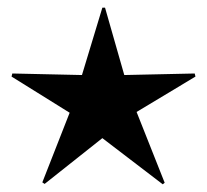

<svg xmlns="http://www.w3.org/2000/svg" viewBox="-20 -478 538 499"><path d="M403 1 246 -119 96 0 90 -4 161 -185 10 -279 12 -287 193 -283 246 -458H253L303 -283L486 -287L488 -279L335 -187L408 -3Z"/></svg>

Font: Noto Sans Living
Style: Regular
Weight: 400
Designer: Monotype Design Team
Foundry: Monotype Imaging Inc.
Version: Version 2.013; ttfautohint (v1.8.4.7-5d5b)